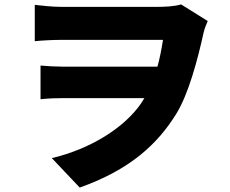

<svg xmlns="http://www.w3.org/2000/svg" viewBox="-20 -777 1040 867"><path d="M798 -757C766 -748 726 -746 690 -746H257C213 -746 167 -752 137 -755V-591C166 -594 216 -597 258 -597H716C709 -552 701 -512 691 -476H265C234 -476 194 -478 163 -481V-329C202 -333 234 -334 271 -334H632C627 -326 622 -318 617 -310C539 -197 384 -103 214 -63L340 70C568 -11 691 -126 776 -263C832 -354 872 -506 900 -632C904 -649 911 -666 918 -682Z"/></svg>

Font: Noto Sans Korean Black
Style: Bold
Weight: 900
Designer: Ryoko NISHIZUKA (kana & ideographs); Paul D. Hunt (Latin, Greek & Cyrillic); Wenlong ZHANG (bopomofo); Sandoll Communica
Foundry: Adobe Systems Incorporated
Version: Version 1.000;PS 1;hotconv 1.0.78;makeotf.lib2.5.61930